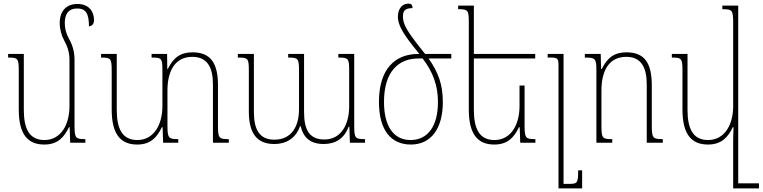

<svg xmlns="http://www.w3.org/2000/svg" viewBox="-20 -791 4226 1064"><path d="M393 -97V-460C393 -511 379 -546 360 -581C346 -606 339 -635 339 -664C339 -713 360 -744 408 -744C456 -744 473 -715 473 -645C491 -647 501 -659 501 -680C501 -727 473 -769 409 -769C347 -769 311 -729 311 -664C311 -627 321 -595 335 -568C352 -537 365 -504 365 -460V-202C365 -104 320 -15 226 -15C141 -15 112 -80 112 -182V-492H25V-472C79 -472 84 -468 84 -398V-184C84 -49 132 10 225 10C300 10 335 -30 362 -86H366L369 0H453V-20C399 -20 393 -25 393 -97Z M1188 -95V-318C1188 -443 1146 -501 1047 -501C982 -501 942 -474 910 -409H907L906 -492H820V-472C877 -472 880 -468 880 -398V-202C880 -104 835 -15 741 -15C656 -15 627 -80 627 -182V-492H540V-472C594 -472 599 -468 599 -398V-184C599 -49 647 10 740 10C815 10 850 -30 877 -86H881L884 0H968V-20C914 -20 908 -25 908 -97V-290C908 -395 948 -476 1046 -476C1131 -476 1160 -414 1160 -324V0H1248V-20C1193 -20 1188 -25 1188 -95Z M1855 -492V-472C1912 -472 1915 -467 1915 -397V-201C1915 -104 1872 -18 1778 -18C1696 -18 1665 -69 1665 -170V-492H1577V-472C1633 -472 1637 -467 1637 -397V-186C1637 -93 1598 -17 1500 -17C1419 -17 1387 -72 1387 -170V-492H1298V-472C1355 -472 1359 -468 1359 -399V-172C1359 -54 1403 7 1499 7C1576 7 1622 -33 1643 -92H1646C1660 -34 1694 7 1774 7C1839 7 1888 -23 1912 -89H1916L1919 0H2003V-20C1947 -20 1943 -26 1943 -96V-492Z M2257 10C2369 10 2434 -79 2434 -225C2434 -321 2410 -389 2355 -467H2481V-492H2336C2316 -517 2295 -542 2264 -585C2221 -644 2213 -673 2213 -700C2213 -726 2220 -746 2266 -746C2266 -765 2258 -771 2244 -771C2209 -771 2185 -743 2185 -698C2185 -673 2193 -638 2242 -571C2258 -550 2278 -523 2304 -492H2298C2170 -492 2080 -410 2080 -226C2080 -68 2148 10 2257 10ZM2255 -15C2163 -15 2108 -89 2108 -226C2108 -393 2187 -467 2299 -467H2322C2380 -392 2407 -315 2407 -226C2407 -92 2351 -15 2255 -15Z M2887 -317H2859V-202C2859 -104 2814 -15 2720 -15C2635 -15 2606 -80 2606 -182V-467H2946V-492H2606V-760H2519V-740C2573 -740 2578 -736 2578 -666V-184C2578 -49 2626 10 2719 10C2794 10 2829 -30 2856 -86H2860L2863 0H2947V-20C2893 -20 2887 -25 2887 -97Z M3206 153H3184C3184 225 3179 228 3133 228H3103V-492H3015V-472H3034C3070 -472 3075 -466 3075 -428V253H3206Z M3653 -20C3598 -20 3592 -25 3592 -95V-318C3592 -443 3551 -501 3452 -501C3387 -501 3347 -474 3315 -409H3311L3309 -492H3221V-472C3280 -472 3285 -467 3285 -398V0H3373V-20C3318 -20 3313 -24 3313 -95V-290C3313 -395 3352 -476 3451 -476C3535 -476 3564 -414 3564 -324V0H3653Z M3903 10C3978 10 4014 -30 4041 -86H4045C4044 -61 4043 -36 4043 -11V253H4186V225H4071V-760H3983V-740C4038 -740 4043 -736 4043 -660V-202C4043 -104 3998 -15 3904 -15C3819 -15 3790 -80 3790 -182V-492H3703V-472C3757 -472 3762 -468 3762 -398V-184C3762 -49 3810 10 3903 10Z"/></svg>

Font: Noto Serif Armenian SemiCondensed Thin
Style: Regular
Weight: 100
Width: 4
Designer: Monotype Design Team
Foundry: Monotype Imaging Inc.
Version: Version 2.008